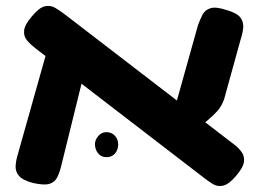

<svg xmlns="http://www.w3.org/2000/svg" viewBox="-20 -609 880 645"><path d="M773 -18Q749 10 730 14.5Q711 19 695.5 9.5Q680 0 666 -11L100 -446Q83 -459 71 -473Q59 -487 61 -506.5Q63 -526 87 -554Q112 -584 131 -588Q150 -592 166.5 -582Q183 -572 200 -559L766 -124Q781 -113 791.5 -98.5Q802 -84 799.5 -65Q797 -46 773 -18ZM92 6Q57 -3 44 -18Q31 -33 32.5 -52.5Q34 -72 40 -91L138 -439L265 -373L185 -49Q180 -29 172 -13Q164 3 146.5 8.5Q129 14 92 6ZM627 -164 566 -242 645 -524Q652 -544 660.5 -560Q669 -576 687.5 -581.5Q706 -587 742 -575Q777 -565 788 -549.5Q799 -534 797 -515Q795 -496 788 -475L733 -276Q725 -253 711 -237Q697 -221 677 -204.5Q657 -188 627 -164ZM338 -81Q320 -81 309.5 -94Q299 -107 299 -125Q299 -139 310 -152Q321 -165 337 -165Q355 -165 366 -153Q377 -141 377 -124Q377 -106 366.5 -93.5Q356 -81 338 -81Z"/></svg>

Font: Fredoka Expanded SemiBold
Style: Regular
Weight: 600
Width: 7
Designer: Ben Nathan
Foundry: Milena B. Brandão, Ben Nathan
Version: Version 2.001